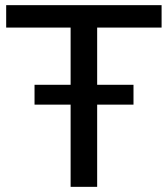

<svg xmlns="http://www.w3.org/2000/svg" viewBox="-20 -725 651 745"><path d="M254 0V-618H4V-705H607V-618H357V0ZM114 -319V-396H498V-319Z"/></svg>

Font: Nunito Sans 12pt ExtraLight SemiBold
Style: Regular
Weight: 600
Version: Version 3.101;gftools[0.9.27]